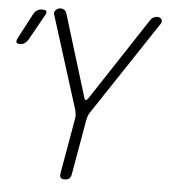

<svg xmlns="http://www.w3.org/2000/svg" viewBox="-99 -788 752 847"><g transform="rotate(5 277.0 -365.0)"><path d="M6 -590Q-1 -579 -9.5 -573.5Q-18 -568 -31 -568Q-43 -568 -45.5 -574Q-48 -580 -43 -591L16 -703Q23 -716 32.5 -722Q42 -728 56 -728Q70 -728 73.5 -722Q77 -716 69 -703ZM218 10Q205 10 200.5 4Q196 -2 198 -15L241 -260Q243 -270 242 -279.5Q241 -289 239 -298L109 -711Q107 -717 109 -722.5Q111 -728 115 -731.5Q119 -735 124.5 -737.5Q130 -740 136 -740Q144 -740 151.5 -735.5Q159 -731 162 -721L274 -356Q277 -347 281.5 -347Q286 -347 292 -356L532 -721Q538 -731 547 -735.5Q556 -740 564 -740Q570 -740 574.5 -737.5Q579 -735 582 -731.5Q585 -728 585 -722.5Q585 -717 581 -711L307 -298Q300 -289 296.5 -279.5Q293 -270 291 -260L248 -15Q246 -2 238.5 4Q231 10 218 10Z"/></g></svg>

Font: Maple Mono Thin
Style: Italic
Weight: 250
Italic angle: -10°
Monospace: yes
Designer: subframe7536
Version: Version 7.000